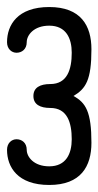

<svg xmlns="http://www.w3.org/2000/svg" viewBox="-20 -273 280 546"><path d="M189 0C224 -21 240 -45 240 -133C240 -200 210 -253 120 -253C30 -253 0 -202 0 -153C0 -134 13 -123 27 -123C42 -123 56 -133 56 -153C56 -173 76 -200 120 -200C168 -200 184 -164 184 -123C184 -75 171 -34 123 -34C94 -34 75 -24 75 0C75 24 94 34 123 34C171 34 184 75 184 123C184 164 168 200 120 200C76 200 56 173 56 153C56 133 42 123 27 123C13 123 0 134 0 153C0 202 30 253 120 253C210 253 240 200 240 133C240 45 224 19 189 0Z"/></svg>

Font: Ekmelos
Style: Regular
Weight: 500
Designer: Thomas Richter (thomas-richter@aon.at)
Version: Version 2.58